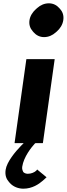

<svg xmlns="http://www.w3.org/2000/svg" viewBox="-20 -857 403 1159"><path d="M39 247C60 271 92 282 121 282C175 282 215 254 238 234L246 227C252 222 256 218 261 213L204 166C204 167 201 171 198 174C188 183 169 192 148 192C139 192 128 189 121 182L120 180C117 174 112 163 114 150C123 89 171 31 189 11L194 7H238L239 6L310 -499L309 -500H140L139 -499L68 6L69 7H123L107 23C73 58 21 120 14 168C9 202 19 224 33 240ZM197 -802C178 -785 162 -762 158 -735C154 -708 162 -686 177 -669L183 -662C198 -645 219 -633 246 -633C273 -633 297 -644 316 -661L324 -668C343 -685 358 -708 362 -735C366 -762 359 -784 344 -801L338 -808C323 -825 302 -837 275 -837C248 -837 224 -826 205 -809Z"/></svg>

Font: Hussar Woodtype
Style: SeBdObl
Weight: 900
Foundry: Cannot Into Space Fonts
Version: Version 1.07